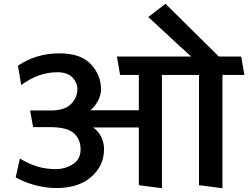

<svg xmlns="http://www.w3.org/2000/svg" viewBox="-20 -979 1312 1015"><path d="M598 -680H991Q934 -731 877.5 -784Q821 -837 764 -889L855 -959L1137 -680H1255L1272 -583H1156V16L1032 0V-583H836V16L714 0V-305H472Q500 -286 515 -255.5Q530 -225 530 -191Q530 -103 462.5 -44Q395 15 279 15Q219 15 162 -1Q105 -17 63 -41L85 -141Q131 -113 177 -99Q223 -85 273 -85Q325 -85 365.5 -111Q406 -137 406 -189Q406 -243 370.5 -275Q335 -307 242 -307H155L139 -395H249Q321 -395 355 -428.5Q389 -462 389 -508Q389 -542 363 -569.5Q337 -597 283 -597Q234 -597 188 -581Q142 -565 92 -530Q88 -555 83.5 -581Q79 -607 75 -632Q121 -663 176 -680Q231 -697 294 -697Q407 -697 460.5 -639.5Q514 -582 514 -507Q514 -477 498.5 -447Q483 -417 458 -396H714V-583H615Z"/></svg>

Font: Palanquin SemiBold
Style: Regular
Weight: 600
Designer: Pria Ravichandran
Version: Version 1.0.4